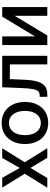

<svg xmlns="http://www.w3.org/2000/svg" viewBox="816 -1392 588 2259"><g transform="rotate(-90 1109.5 -263.0)"><path d="M262.7 -324.2 379.9 -530.3H494.1L329.1 -265.6L495.1 0H381.8L262.7 -198.2L144.5 0H30.3L194.3 -265.6L31.2 -530.3H146.5Z M543.9 -262.7Q543.9 -344.7 574.7 -406.7Q605.5 -468.8 661.6 -502.9Q717.8 -537.1 792 -537.1Q865.7 -537.1 921.9 -502.9Q978 -468.8 1008.5 -406.5Q1039.1 -344.2 1039.1 -262.7Q1039.1 -181.2 1008.5 -119.4Q978 -57.6 921.9 -23.4Q865.7 10.7 792 10.7Q717.8 10.7 661.6 -23.4Q605.5 -57.6 574.7 -119.4Q543.9 -181.2 543.9 -262.7ZM933.6 -262.7Q933.6 -314.9 917.7 -357.7Q901.9 -400.4 869.9 -425.8Q837.9 -451.2 792 -451.2Q745.1 -451.2 712.6 -425.8Q680.2 -400.4 664.3 -357.7Q648.4 -314.9 648.4 -262.7Q648.4 -210.4 664.3 -168.2Q680.2 -126 712.6 -101.1Q745.1 -76.2 792 -76.2Q838.4 -76.2 870.1 -101.1Q901.9 -126 917.7 -168.2Q933.6 -210.4 933.6 -262.7Z M1099.6 -89.8H1118.2Q1148.4 -89.8 1165 -107.7Q1181.6 -125.5 1190.2 -169.2Q1198.7 -212.9 1202.1 -295.9L1211.9 -530.3H1582V0H1480.5V-440.4H1307.6L1299.8 -260.7Q1295.4 -169.9 1277.8 -113.3Q1260.3 -56.6 1225.3 -28.3Q1190.4 0 1132.8 0H1099.6Z M2043 -530.3H2155.3V0H2052.7V-384.8L1821.3 0H1708V-530.3H1810.5V-145.5Z"/></g></svg>

Font: Pretendard GOV Medium
Style: Regular
Weight: 500
Designer: Base glyphs from Inter by Rasmus Andersson; Hangeul glyphs from Noto Sans CJK(Source Han Sans) by Jang Soo-young and Kan
Foundry: Kil Hyung-jin
Version: Version 1.309